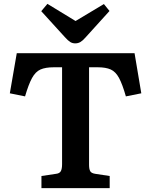

<svg xmlns="http://www.w3.org/2000/svg" viewBox="-20 -976 783 996"><path d="M195 0V-63L269 -74Q289 -76 295.5 -88Q302 -100 302 -124V-627H259Q216 -627 190 -615.5Q164 -604 146 -571Q128 -538 110 -476L31 -492L67 -700H678L713 -492L633 -476Q615 -539 597.5 -571.5Q580 -604 554.5 -615.5Q529 -627 487 -627H442V-121Q442 -99 448 -88Q454 -77 476 -74L549 -63V0ZM370 -751Q356 -751 344.5 -758Q333 -765 316 -784L194 -918L226 -956L372 -867L519 -955L548 -919L423 -781Q409 -765 397 -758Q385 -751 370 -751Z"/></svg>

Font: Literata SemiBold
Style: Regular
Weight: 600
Designer: Latin by Veronika Burian and Jose Scaglione. Greek by Irene Vlachou. Cyrillic by Vera Evstafieva.
Foundry: TypeTogether
Version: Version 3.103; ttfautohint (v1.8.4.7-5d5b);gftools[0.9.29]